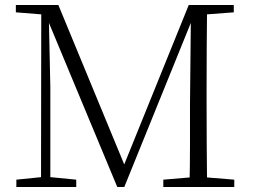

<svg xmlns="http://www.w3.org/2000/svg" viewBox="-20 -743 1005 763"><path d="M45 0V-29L153 -40H171L283 -29V0ZM43 -694V-723H175V-684H168ZM143 0 144 -723H173L180 -398V0ZM446 0 157 -694H152V-723H212L483 -67H463L469 -78L730 -723H764V-694H756L746 -671L474 0ZM629 0V-29L759 -40H777L911 -29V0ZM733 0Q735 -83 735 -165Q735 -247 735 -325L739 -723H803Q802 -641 801.5 -557.5Q801 -474 801 -390V-333Q801 -249 801.5 -166Q802 -83 803 0ZM768 -684V-723H909V-694L777 -684Z"/></svg>

Font: Noto Serif SC
Style: Regular
Weight: 200
Designer: Ryoko NISHIZUKA 西塚涼子 (kana & ideographs); Frank Grießhammer (Latin, Greek & Cyrillic); Wenlong ZHANG 张文龙 (bopomofo); San
Foundry: Adobe
Version: Version 2.001;hotconv 1.1.0;makeotfexe 2.6.0